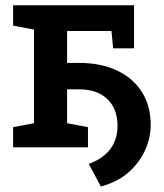

<svg xmlns="http://www.w3.org/2000/svg" viewBox="-20 -548 609 714"><path d="M355 145.5 310.1 61.5Q417 22 417 -80.6Q416.5 -145 378.4 -180.4Q340.3 -215.8 274.9 -215.8H229.5V-89.8L307.1 -75.2V0H28.8V-75.2L106.4 -89.8V-438L28.8 -452.6V-528.3H478.5V-368.2H400.9L394.5 -432.6H229.5V-314H274.9Q354 -314 413.8 -286.4Q473.6 -258.8 507.1 -206.8Q540.5 -154.8 540.5 -82Q540 -35.2 519.5 10.7Q499 56.6 458 92.8Q417 128.9 355 145.5Z"/></svg>

Font: Roboto Slab Medium
Style: Regular
Weight: 500
Designer: Google
Version: Version 2.001; ttfautohint (v1.8.3)